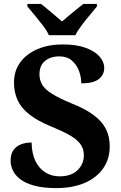

<svg xmlns="http://www.w3.org/2000/svg" viewBox="-20 -951 619 981"><path d="M268.5 10Q200.9 10 155.6 -2.3Q110.2 -14.6 83.5 -35.4Q56.8 -56.1 45.4 -81Q34.1 -105.8 34.1 -129.8Q34.1 -164.3 49 -184.6Q63.8 -204.8 88 -213.9Q112.1 -222.9 141.5 -222.9Q142.3 -166.3 161.2 -127.8Q180.2 -89.2 212.4 -69.6Q244.5 -50 284.6 -50Q343.5 -50 376 -81.4Q408.4 -112.7 408.4 -158Q408.4 -192.1 389.9 -216.2Q371.3 -240.2 334.3 -261.1Q297.4 -281.9 241.3 -304.8Q171.1 -333.7 129.6 -366.6Q88 -399.5 69.7 -439.7Q51.5 -479.9 51.5 -528.5Q51.5 -589.6 84 -633.2Q116.6 -676.9 172.8 -700.5Q228.9 -724 299.5 -724Q371.6 -724 418.9 -706.3Q466.2 -688.5 489.4 -661.3Q512.6 -634 512.6 -603.9Q512.6 -569 484.7 -547Q456.8 -525 395.3 -525Q395.3 -557.7 383.3 -589.3Q371.4 -620.9 346.9 -641.9Q322.4 -663 283.9 -663Q238 -663 209.8 -639.5Q181.6 -616.1 181.6 -571Q181.6 -542.6 195.2 -518.9Q208.8 -495.2 245.5 -471.9Q282.1 -448.7 349.3 -421.2Q418.2 -393.7 460.3 -361.7Q502.4 -329.8 521.5 -291.3Q540.6 -252.9 540.6 -203.2Q540.6 -138.6 507.4 -90.9Q474.2 -43.2 412.9 -16.6Q351.6 10 268.5 10ZM229.7 -771Q219.7 -794 199.4 -820.5Q179.1 -847 157.5 -873Q135.9 -899 119.9 -918V-931H189Q203.4 -920.6 222.7 -904.2Q242 -887.8 262 -871.3Q282 -854.8 297 -841.2Q312 -854.8 332.1 -871.3Q352.1 -887.8 372.2 -904.2Q392.3 -920.6 406 -931H475.2V-918Q460.2 -899 438.1 -873Q416 -847 396.2 -820.5Q376.3 -794 365.3 -771Z"/></svg>

Font: Noto Serif Khmer
Style: Regular
Weight: 400
Designer: Danh Hong and the Monotype Design Team
Foundry: Monotype Imaging Inc.
Version: Version 2.003